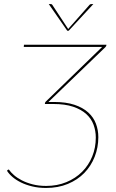

<svg xmlns="http://www.w3.org/2000/svg" viewBox="-20 -921 573 949"><path d="M14.5 0ZM506 -700V-698Q505.5 -695.5 504.5 -693Q503.5 -690.5 501 -688L219.5 -417H246.5Q306.5 -417 348.2 -403Q390 -389 416.2 -365Q442.5 -341 454.2 -309.5Q466 -278 466 -243Q466 -192 448 -146.2Q430 -100.5 396.8 -66.2Q363.5 -32 315.5 -12Q267.5 8 207.5 8Q171 8 139.8 0.5Q108.5 -7 84 -19Q59.5 -31 41.8 -46.2Q24 -61.5 14.5 -77L19 -81.5Q20.5 -83 22 -83Q23.5 -83 24 -82.5Q24.5 -82 25 -81.5Q33 -69.5 49 -55.5Q65 -41.5 88.2 -29.5Q111.5 -17.5 141.5 -9.8Q171.5 -2 208 -2Q263 -2 308.2 -20.8Q353.5 -39.5 385.8 -71.8Q418 -104 435.8 -147.5Q453.5 -191 453.5 -241Q453.5 -274 442.5 -304.2Q431.5 -334.5 406.5 -357.2Q381.5 -380 341.5 -393.5Q301.5 -407 243.5 -407H202V-409.5Q202.5 -415 206 -418.5L485 -689H97.5L98.5 -700ZM221 -901H230Q232 -901 234.5 -900.2Q237 -899.5 238.5 -897L315.5 -780L317 -777.5L319 -780L422.5 -897Q425 -899.5 427.5 -900.2Q430 -901 432.5 -901H441.5L319.5 -769H312.5Z"/></svg>

Font: Lato Hairline
Style: Italic
Weight: 100
Italic angle: -7°
Designer: Lukasz Dziedzic
Foundry: tyPoland Lukasz Dziedzic
Version: Version 2.007; 2014-02-27